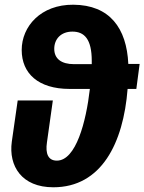

<svg xmlns="http://www.w3.org/2000/svg" viewBox="-20 -778 612 814"><path d="M572 -507H524C517 -659 445 -757 291 -758C153 -759 72 -666 72 -566C72 -467 142 -401 275 -401H361C345 -261 302 -97 221 -97C184 -97 172 -127 179 -174L204 -352H55L30 -177C16 -74 72 16 206 16C410 16 503 -171 521 -401H558ZM294 -506C240 -506 210 -529 210 -571C210 -612 238 -644 287 -644C337 -644 369 -613 369 -520V-506Z"/></svg>

Font: Fira Sans
Style: Bold Italic
Weight: 700
Italic angle: -8°
Designer: bBox Type GmbH & Carrois Corporate GbR & Edenspiekermann AG
Foundry: bBox Type GmbH & Carrois Corporate GbR & Edenspiekermann AG
Version: Version 4.301;PS 004.301;hotconv 1.0.88;makeotf.lib2.5.64775